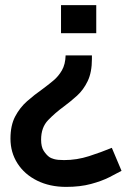

<svg xmlns="http://www.w3.org/2000/svg" viewBox="-20 -605 517 752"><path d="M357 -585V-475H219V-585ZM340 -388V-374Q340 -322 323.5 -287.5Q307 -253 281.5 -230Q256 -207 229 -187Q196 -163 168.5 -134.5Q141 -106 141 -58Q141 -30 151 -14.5Q161 1 173 10Q178 14 191.5 18Q205 22 231 22Q281 22 329 6.5Q377 -9 418 -26L456 64Q438 74 408.5 89Q379 104 336.5 115.5Q294 127 239 127Q175 127 125.5 102.5Q76 78 48.5 35Q21 -8 21 -62Q21 -114 39.5 -149Q58 -184 86.5 -209Q115 -234 145 -255Q168 -272 188.5 -289Q209 -306 222.5 -329.5Q236 -353 237 -388Z"/></svg>

Font: Ruda
Style: Bold
Weight: 700
Designer: Mariela Monsalve and Angelina Sanchez
Foundry: Mariela Monsalve and Angelina Sanchez
Version: Version 2.000